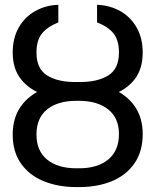

<svg xmlns="http://www.w3.org/2000/svg" viewBox="-20 -759 639 789"><path d="M566.4 -208Q566.4 -136.7 532.7 -87.9Q499 -39.1 439.9 -14.6Q380.9 9.8 304.7 9.8H293.9Q218.8 9.8 159.2 -14.6Q99.6 -39.1 65.9 -87.4Q32.2 -135.7 32.2 -206.1Q32.2 -275.4 66.4 -322.8Q100.6 -370.1 159.7 -394Q218.8 -418 293.9 -418H304.7Q380.9 -418 439.9 -394.5Q499 -371.1 532.7 -323.7Q566.4 -276.4 566.4 -208ZM129.9 -206.1Q129.9 -138.7 173.8 -103Q217.8 -67.4 293.9 -67.4H304.7Q380.9 -67.4 424.8 -103.5Q468.8 -139.6 468.8 -208Q468.8 -274.4 424.3 -309.6Q379.9 -344.7 304.7 -344.7H293.9Q217.8 -344.7 173.8 -309.6Q129.9 -274.4 129.9 -206.1ZM468.8 -543Q468.8 -592.8 447.3 -620.6Q425.8 -648.4 378.9 -667V-739.3Q431.6 -737.3 474.1 -713.4Q516.6 -689.5 541.5 -646Q566.4 -602.5 566.4 -543Q566.4 -474.6 532.2 -431.6Q498 -388.7 439.9 -369.6Q381.8 -350.6 308.6 -350.6H289.1Q216.8 -350.6 159.2 -370.1Q101.6 -389.6 66.9 -432.6Q32.2 -475.6 32.2 -543Q32.2 -602.5 57.1 -646Q82 -689.5 124.5 -713.4Q167 -737.3 219.7 -739.3V-667Q173.8 -648.4 151.9 -620.6Q129.9 -592.8 129.9 -543Q129.9 -476.6 173.3 -449.2Q216.8 -421.9 289.1 -421.9H308.6Q381.8 -421.9 425.3 -449.2Q468.8 -476.6 468.8 -543Z"/></svg>

Font: WEMIX Pretendard Variable
Style: Regular
Weight: 400
Designer: Base glyphs from Inter by Rasmus Andersson; Hangeul glyphs from Noto Sans CJK(Source Han Sans) by Jang Soo-young and Kan
Foundry: Kil Hyung-jin
Version: Version 1.000;Glyphs 3.2 (3208)